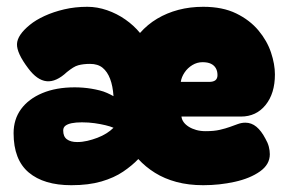

<svg xmlns="http://www.w3.org/2000/svg" viewBox="-20 -527 849 565"><path d="M237 -507Q266 -507 295 -497Q324 -487 349 -469.5Q374 -452 392 -430Q414 -455 442.5 -472Q471 -489 505 -498Q539 -507 578 -507Q635 -507 675 -487.5Q715 -468 740.5 -437.5Q766 -407 777.5 -372.5Q789 -338 789 -308Q789 -252 761.5 -218Q734 -184 689 -184H514Q515 -175 520.5 -167.5Q526 -160 535.5 -154Q545 -148 557.5 -144.5Q570 -141 585 -141Q610 -141 627 -145Q644 -149 656.5 -153.5Q669 -158 680 -162Q691 -166 702 -166Q720 -166 734.5 -154Q749 -142 761 -119Q768 -107 771 -95.5Q774 -84 774 -73Q774 -43 745 -22.5Q716 -2 671 8Q626 18 578 18Q535 18 499.5 8.5Q464 -1 436 -18.5Q408 -36 387 -59Q369 -40 342.5 -22Q316 -4 278.5 7Q241 18 190 18Q109 18 64.5 -19.5Q20 -57 20 -135Q20 -176 42 -206Q64 -236 104.5 -253Q145 -270 200 -270Q212 -270 224.5 -269Q237 -268 249 -266Q261 -264 273 -261Q285 -258 295 -253.5Q305 -249 314 -244Q312 -274 304 -295Q296 -316 282 -327.5Q268 -339 245 -339Q235 -339 226.5 -338Q218 -337 210.5 -335Q203 -333 195 -328Q187 -323 177 -315Q145 -285 117 -288Q89 -291 63 -326Q29 -371 30 -397.5Q31 -424 68 -454Q85 -468 111 -480Q137 -492 169 -499.5Q201 -507 237 -507ZM512 -286H595Q608 -286 614 -291Q620 -296 620 -306Q620 -318 615 -326.5Q610 -335 600.5 -339.5Q591 -344 576 -344Q560 -344 546 -335.5Q532 -327 523 -313.5Q514 -300 512 -286ZM207 -109Q222 -109 237 -112.5Q252 -116 266.5 -121.5Q281 -127 293 -134.5Q305 -142 314 -151Q305 -155 290.5 -158.5Q276 -162 258.5 -164.5Q241 -167 221 -167Q203 -167 191 -164.5Q179 -162 172.5 -157Q166 -152 166 -143Q166 -125 177 -117Q188 -109 207 -109Z"/></svg>

Font: Fredoka SemiCondensed
Style: Bold
Weight: 700
Width: 4
Designer: Ben Nathan
Foundry: Milena B. Brandão, Ben Nathan
Version: Version 2.001